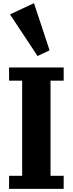

<svg xmlns="http://www.w3.org/2000/svg" viewBox="-20 -1199 462 1219"><path d="M37.6 -83H120.6V-687H37.6V-770.5H384.3V-687H300.8V-83H384.3V0H37.6ZM218.3 -843.3 43.5 -1107.9 195.8 -1178.7 294.9 -879.4Z"/></svg>

Font: Nobile-bold
Style: Bold
Weight: 700
Version: Version 1.000;PS 001.000;hotconv 1.0.38